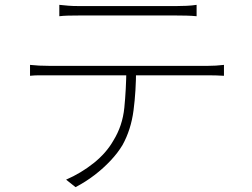

<svg xmlns="http://www.w3.org/2000/svg" viewBox="-20 -739 1040 793"><path d="M225 -719Q245 -717 262 -715.5Q279 -714 303 -714Q319 -714 360 -714Q401 -714 453.5 -714Q506 -714 559 -714Q612 -714 653 -714Q694 -714 710 -714Q728 -714 750.5 -715Q773 -716 792 -719V-672Q772 -674 750 -674.5Q728 -675 710 -675Q694 -675 653.5 -675Q613 -675 560 -675Q507 -675 454.5 -675Q402 -675 361 -675Q320 -675 304 -675Q280 -675 261 -674.5Q242 -674 225 -672ZM104 -471Q123 -469 142 -468Q161 -467 184 -467Q195 -467 233.5 -467Q272 -467 328 -467Q384 -467 448.5 -467Q513 -467 577 -467Q641 -467 696.5 -467Q752 -467 790 -467Q828 -467 838 -467Q854 -467 871.5 -468Q889 -469 905 -471V-426Q891 -427 872.5 -427.5Q854 -428 838 -428Q828 -428 790 -428Q752 -428 696.5 -428Q641 -428 577 -428Q513 -428 448.5 -428Q384 -428 328 -428Q272 -428 233.5 -428Q195 -428 184 -428Q161 -428 142.5 -428Q124 -428 104 -426ZM542 -454Q542 -363 531.5 -283Q521 -203 486 -140Q467 -108 437 -76Q407 -44 370.5 -16Q334 12 292 34L253 3Q315 -24 367 -65.5Q419 -107 448 -158Q486 -219 493.5 -294Q501 -369 502 -454Z"/></svg>

Font: Noto Sans JP ExtraLight
Style: Regular
Weight: 250
Designer: Ryoko NISHIZUKA  (kana, bopomofo & ideographs); Paul D. Hunt (Latin, Greek & Cyrillic); Sandoll Communications , Soo-you
Foundry: Adobe
Version: Version 2.004-H2;hotconv 1.0.118;makeotfexe 2.5.65603